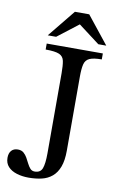

<svg xmlns="http://www.w3.org/2000/svg" viewBox="-94 -887 584 950"><g transform="rotate(10 198.0 -412.0)"><path d="M119 12Q87 12 59.5 3.5Q32 -5 16 -22.5Q0 -40 0 -67Q0 -90 11.5 -103Q23 -116 44 -116Q62 -116 73 -106.5Q84 -97 91.5 -83.5Q99 -70 106 -56Q113 -42 121.5 -32.5Q130 -23 144 -23Q173 -23 182 -47Q191 -71 191 -123V-525Q191 -564 186.5 -586.5Q182 -609 161.5 -618Q141 -627 93 -627V-657H375V-627Q334 -627 314 -618Q294 -609 288.5 -586.5Q283 -564 283 -525V-152Q283 -103 271 -71Q259 -39 237 -20.5Q215 -2 185 5Q155 12 119 12ZM133 -698H91L203 -836H275L385 -698H345L238 -779Z"/></g></svg>

Font: STIX Two Text
Style: Regular
Weight: 400
Designer: Ross Mills, John Hudson & Paul Hanslow, Tiro Typeworks Ltd; with prior portions MicroPress Inc., and Coen Hoffman.
Foundry: Tiro Typeworks Ltd
Version: Version 2.13 b171